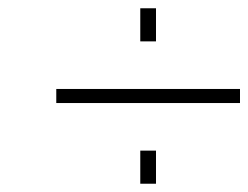

<svg xmlns="http://www.w3.org/2000/svg" viewBox="-20 -483 600 464"><path d="M116 -234V-268H560V-234ZM319 -383V-463H357V-383ZM319 -39V-119H357V-39Z"/></svg>

Font: Titillium Web ExtraLight
Style: Italic
Weight: 275
Italic angle: -13°
Version: Version 1.002;PS 57.000;hotconv 1.0.70;makeotf.lib2.5.55311